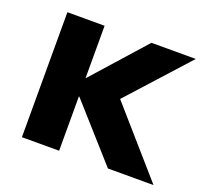

<svg xmlns="http://www.w3.org/2000/svg" viewBox="-94 -619 785 732"><g transform="rotate(20 298.0 -253.5)"><path d="M62 0V-507H213V-296H215L403 -507H583L364 -265L596 0H411L215 -220H213V0Z"/></g></svg>

Font: Mulish ExtraBold
Style: Regular
Weight: 800
Designer: Vernon Adams
Foundry: Vernon Adams
Version: Version 3.603; ttfautohint (v1.8.3)